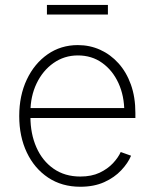

<svg xmlns="http://www.w3.org/2000/svg" viewBox="-20 -729 610 761"><path d="M298.3 11.2Q225.1 11.2 170.7 -25.1Q116.2 -61.5 86.2 -124.8Q56.2 -188 56.2 -269Q56.2 -350.1 86.2 -413.6Q116.2 -477.1 168.7 -513.7Q221.2 -550.3 288.6 -550.3Q335.9 -550.3 377 -531.7Q418 -513.2 449.5 -478.3Q481 -443.4 498.8 -393.8Q516.6 -344.2 516.6 -281.2V-261.2H83.5V-300.8H492.2L472.7 -285.6Q472.7 -349.1 449.5 -399.7Q426.3 -450.2 385 -479.7Q343.8 -509.3 288.6 -509.3Q234.9 -509.3 192.1 -479.2Q149.4 -449.2 125 -398.2Q100.6 -347.2 100.6 -284.2V-266.1Q100.6 -198.7 124.3 -145Q147.9 -91.3 192.4 -60.3Q236.8 -29.3 298.3 -29.3Q342.8 -29.3 374.8 -44.4Q406.7 -59.6 427.7 -82Q448.7 -104.5 458.5 -126.5L499.5 -111.8Q487.3 -82.5 460.4 -54Q433.6 -25.4 393.1 -7.1Q352.5 11.2 298.3 11.2ZM407.7 -709.5V-671.4H166V-709.5Z"/></svg>

Font: Inter 16pt ExtraLight
Style: Regular
Weight: 250
Version: Version 4.001;git-66647c0bb